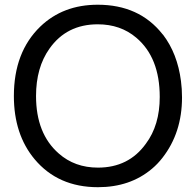

<svg xmlns="http://www.w3.org/2000/svg" viewBox="-20 -761 818 804"><path d="M389.2 -741.2Q563 -741.2 660.2 -618.2L661.1 -617.2L663.1 -615.2Q723.1 -536.1 737.8 -421.9Q742.2 -389.2 742.2 -353Q742.2 -205.1 660.2 -100.1Q640.1 -74.2 616.2 -54.2Q524.9 22.9 390.1 22.9Q223.1 22.9 125 -94.2Q38.1 -198.2 38.1 -358.9Q38.1 -543 148.9 -649.9Q244.1 -741.2 389.2 -741.2ZM389.2 -659.2Q258.8 -659.2 187 -557.1Q130.9 -478 130.9 -358.9Q130.9 -201.2 226.1 -118.2Q293 -59.1 390.1 -59.1Q519 -59.1 590.8 -159.2Q648.9 -236.8 648.9 -355Q648.9 -520 550.8 -603Q484.9 -659.2 389.2 -659.2Z"/></svg>

Font: SolaimanLipiNormal
Style: Normal
Weight: 400
Designer: Solaiman Karim
Version: Version 1.6.1 ; ttfautohint (v1.5.65-e2d9)